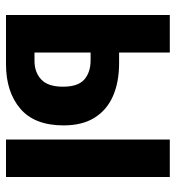

<svg xmlns="http://www.w3.org/2000/svg" viewBox="7 -593 586 640"><g transform="rotate(90 300.0 -273.0)"><path d="M30 0V-546H155V-377H190Q254 -377 300.5 -356.5Q347 -336 372.5 -295Q398 -254 398 -192Q398 -95 342 -47.5Q286 0 194 0ZM155 -95H183Q221 -95 245 -117.5Q269 -140 269 -190Q269 -240 245 -261Q221 -282 181 -282H155ZM445 0V-546H570V0Z"/></g></svg>

Font: Noto Sans Mono
Style: Bold
Weight: 700
Designer: Monotype Design Team
Foundry: Monotype Imaging Inc.
Version: Version 2.014